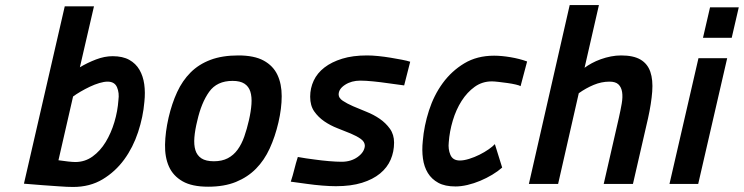

<svg xmlns="http://www.w3.org/2000/svg" viewBox="-20 -730 2952 762"><path d="M297 -463Q327 -481 361 -494Q395 -507 427 -507Q467 -507 493 -492.5Q519 -478 533.5 -453Q548 -428 552.5 -395.5Q557 -363 553 -326Q548 -266 528 -205.5Q508 -145 473 -97Q438 -49 387.5 -18.5Q337 12 270 12Q247 12 214 9.5Q181 7 150 5Q114 2 75 -1L237 -705H353ZM407 -406Q393 -406 374.5 -400.5Q356 -395 337 -386Q318 -377 300 -366.5Q282 -356 270 -347L212 -94Q232 -91 250.5 -89Q269 -87 279 -87Q317 -87 347.5 -109Q378 -131 399.5 -166.5Q421 -202 434 -245.5Q447 -289 450 -333Q454 -361 444.5 -383.5Q435 -406 407 -406Z M926 -510Q989 -510 1026.5 -489.5Q1064 -469 1081 -433Q1098 -397 1098 -348.5Q1098 -300 1085 -244Q1072 -188 1050.5 -141Q1029 -94 996 -60.5Q963 -27 916.5 -8Q870 11 806 11Q742 11 704.5 -10.5Q667 -32 650.5 -69Q634 -106 635 -156Q636 -206 649 -263Q662 -319 683 -364.5Q704 -410 736.5 -442.5Q769 -475 815.5 -492.5Q862 -510 926 -510ZM829 -90Q861 -90 884 -102Q907 -114 923 -136Q939 -158 949.5 -188Q960 -218 968 -253Q976 -288 978 -317Q980 -346 973.5 -366.5Q967 -387 950 -398Q933 -409 903 -409Q841 -409 810 -365.5Q779 -322 763 -251Q754 -215 751.5 -185Q749 -155 755.5 -134Q762 -113 779.5 -101.5Q797 -90 829 -90Z M1584 -391Q1550 -396 1518 -400Q1491 -404 1461 -407Q1431 -410 1410 -410Q1375 -410 1349.5 -393.5Q1324 -377 1324 -355Q1324 -341 1340.5 -330Q1357 -319 1381 -308.5Q1405 -298 1434 -286.5Q1463 -275 1487 -258.5Q1511 -242 1527.5 -219Q1544 -196 1544 -164Q1544 -128 1530.5 -96.5Q1517 -65 1488.5 -41.5Q1460 -18 1416.5 -4.5Q1373 9 1313 9Q1290 9 1259 6.5Q1228 4 1200 0Q1167 -4 1134 -9Q1142 -33 1148 -57.5Q1154 -82 1162 -107Q1195 -101 1228 -97Q1256 -93 1285.5 -90.5Q1315 -88 1336 -88Q1373 -88 1399.5 -107Q1426 -126 1428 -151Q1428 -167 1412 -178.5Q1396 -190 1372 -200Q1348 -210 1319.5 -221Q1291 -232 1267 -248.5Q1243 -265 1227 -288Q1211 -311 1211 -346Q1211 -380 1225 -410Q1239 -440 1267.5 -462Q1296 -484 1338 -497Q1380 -510 1437 -510Q1457 -510 1481.5 -507.5Q1506 -505 1530 -501Q1554 -497 1575 -493Q1596 -489 1608 -485Z M1973 -65Q1956 -50 1933.5 -36.5Q1911 -23 1886 -12.5Q1861 -2 1835.5 4Q1810 10 1788 10Q1746 10 1719.5 -4.5Q1693 -19 1678 -43.5Q1663 -68 1658.5 -101Q1654 -134 1658 -171Q1663 -231 1682.5 -291.5Q1702 -352 1737 -400Q1772 -448 1822.5 -478.5Q1873 -509 1941 -509Q1970 -509 2006 -503Q2042 -497 2072 -486L2046 -388Q2042 -391 2027 -394.5Q2012 -398 1994 -400.5Q1976 -403 1958.5 -405Q1941 -407 1932 -407Q1894 -407 1864 -385.5Q1834 -364 1812 -329.5Q1790 -295 1777 -251.5Q1764 -208 1761 -165Q1758 -138 1767.5 -115.5Q1777 -93 1805 -93Q1821 -93 1842 -99.5Q1863 -106 1883 -116Q1903 -126 1919.5 -137.5Q1936 -149 1944 -158Z M2079 0 2241 -710H2357L2300 -461Q2312 -470 2328.5 -479Q2345 -488 2364.5 -495Q2384 -502 2404.5 -506Q2425 -510 2445 -510Q2494 -510 2522 -493.5Q2550 -477 2561 -445Q2572 -413 2568.5 -366.5Q2565 -320 2552 -261L2492 0H2376L2436 -262Q2443 -293 2447.5 -319Q2452 -345 2449 -364.5Q2446 -384 2434.5 -395Q2423 -406 2399 -406Q2367 -406 2336 -393Q2305 -380 2277 -360L2195 0Z M2752 -499H2866L2751 0H2637ZM2798 -701H2912L2884 -580H2770Z"/></svg>

Font: Panefresco 800wt
Style: Italic
Weight: 800
Foundry: Campivisivi & Chank Co
Version: Version 1.001